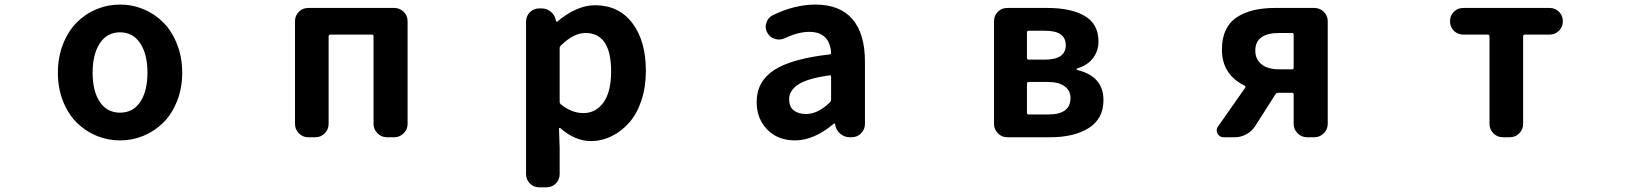

<svg xmlns="http://www.w3.org/2000/svg" viewBox="-20 -594 7040 831"><path d="M230.5 -279.3Q230.5 -346.7 252.9 -403.3Q275.4 -460 312.5 -497.1Q349.6 -534.2 397.9 -554.2Q446.3 -574.2 499.5 -574.2Q552.7 -574.2 601.1 -554.2Q649.4 -534.2 686.5 -497.1Q723.6 -460 746.1 -403.3Q768.6 -346.7 768.6 -279.3Q768.6 -211.9 746.1 -155.8Q723.6 -99.6 686.5 -63Q649.4 -26.4 601.1 -6.3Q552.7 13.7 499.5 13.7Q446.3 13.7 397.9 -6.3Q349.6 -26.4 312.5 -63Q275.4 -99.6 252.9 -155.8Q230.5 -211.9 230.5 -279.3ZM618.2 -279.3Q618.2 -359.4 586.9 -406.7Q555.7 -454.1 499.5 -454.1Q443.4 -454.1 412.1 -406.7Q380.9 -359.4 380.9 -279.3Q380.9 -199.2 412.1 -152.8Q443.4 -106.4 499.5 -106.4Q555.7 -106.4 586.9 -152.8Q618.2 -199.2 618.2 -279.3Z M1314.5 0Q1290 0 1273.4 -17.1Q1256.8 -34.2 1256.8 -57.6V-502Q1256.8 -526.4 1273.4 -543Q1290 -559.6 1314.5 -559.6H1686.5Q1710 -559.6 1727.1 -543Q1744.1 -526.4 1744.1 -502V-57.6Q1744.1 -34.2 1727.1 -17.1Q1710 0 1686.5 0H1654.3Q1630.9 0 1613.8 -17.1Q1596.7 -34.2 1596.7 -57.6V-436.5Q1596.7 -444.3 1589.8 -444.3H1410.2Q1402.3 -444.3 1402.3 -436.5V-57.6Q1402.3 -34.2 1385.7 -17.1Q1369.1 0 1344.7 0Z M2314.5 216.8Q2290 216.8 2273.4 200.2Q2256.8 183.6 2256.8 159.2V-500Q2256.8 -524.4 2273.4 -541Q2290 -557.6 2314.5 -557.6H2324.2Q2346.7 -557.6 2364.3 -543Q2381.8 -528.3 2385.7 -505.9L2386.7 -502Q2386.7 -500 2388.7 -500Q2390.6 -500 2392.6 -501Q2476.6 -571.3 2555.7 -571.3Q2658.2 -571.3 2716.8 -494.1Q2775.4 -417 2775.4 -287.1Q2775.4 -216.8 2755.9 -158.7Q2736.3 -100.6 2703.1 -63Q2669.9 -25.4 2627 -4.4Q2584 16.6 2538.1 16.6Q2468.8 16.6 2404.3 -40Q2402.3 -41 2400.9 -40Q2399.4 -39.1 2399.4 -37.1L2402.3 46.9V159.2Q2402.3 183.6 2385.7 200.2Q2369.1 216.8 2344.7 216.8ZM2504.9 -104.5Q2558.6 -104.5 2591.8 -150.4Q2625 -196.3 2625 -285.2Q2625 -451.2 2513.7 -451.2Q2462.9 -451.2 2408.2 -397.5Q2402.3 -392.6 2402.3 -385.7V-154.3Q2402.3 -146.5 2408.2 -141.6Q2455.1 -104.5 2504.9 -104.5Z M3420.9 13.7Q3346.7 13.7 3300.8 -33.2Q3254.9 -80.1 3254.9 -152.3Q3254.9 -241.2 3330.1 -290.5Q3405.3 -339.8 3570.3 -358.4Q3577.1 -359.4 3577.1 -366.2Q3570.3 -456.1 3482.4 -456.1Q3434.6 -456.1 3377 -428.7Q3364.3 -422.9 3351.6 -422.9Q3342.8 -422.9 3334 -425.8Q3312.5 -431.6 3301.8 -451.2Q3293.9 -464.8 3293.9 -478.5Q3293.9 -486.3 3296.9 -494.1Q3302.7 -516.6 3323.2 -527.3Q3418 -574.2 3508.8 -574.2Q3615.2 -574.2 3669.4 -511.2Q3723.6 -448.2 3723.6 -327.1V-57.6Q3723.6 -34.2 3707 -17.1Q3690.4 0 3666 0H3658.2Q3634.8 0 3616.7 -15.1Q3598.6 -30.3 3594.7 -53.7L3593.8 -58.6Q3592.8 -59.6 3591.3 -59.6Q3589.8 -59.6 3588.9 -58.6Q3502.9 13.7 3420.9 13.7ZM3468.8 -100.6Q3520.5 -100.6 3572.3 -151.4Q3577.1 -156.2 3577.1 -163.1V-261.7Q3577.1 -268.6 3571.3 -268.6Q3570.3 -268.6 3569.3 -267.6Q3476.6 -254.9 3436 -229Q3395.5 -203.1 3395.5 -164.1Q3395.5 -131.8 3415.5 -116.2Q3435.5 -100.6 3468.8 -100.6Z M4339.8 0Q4315.4 0 4298.8 -17.1Q4282.2 -34.2 4282.2 -57.6V-502Q4282.2 -526.4 4298.8 -543Q4315.4 -559.6 4339.8 -559.6H4513.7Q4615.2 -559.6 4674.8 -524.9Q4734.4 -490.2 4734.4 -414.1Q4734.4 -374 4710.9 -342.8Q4687.5 -311.5 4642.6 -297.9Q4639.6 -296.9 4639.6 -294.4Q4639.6 -292 4642.6 -291Q4755.9 -263.7 4755.9 -161.1Q4755.9 -80.1 4692.4 -40Q4628.9 0 4526.4 0ZM4424.8 -343.8Q4424.8 -335.9 4432.6 -335.9H4502Q4592.8 -335.9 4592.8 -398.4Q4592.8 -460.9 4503.9 -460.9H4432.6Q4424.8 -460.9 4424.8 -454.1ZM4424.8 -106.4Q4424.8 -98.6 4432.6 -98.6H4517.6Q4613.3 -98.6 4613.3 -169.9Q4613.3 -201.2 4588.4 -220.2Q4563.5 -239.3 4513.7 -239.3H4432.6Q4424.8 -239.3 4424.8 -231.4Z M5572.3 -293.9Q5579.1 -293.9 5579.1 -301.8V-443.4Q5579.1 -451.2 5572.3 -451.2H5517.6Q5413.1 -451.2 5413.1 -375Q5413.1 -336.9 5440.4 -315.4Q5467.8 -293.9 5517.6 -293.9ZM5498 -559.6H5668.9Q5692.4 -559.6 5709.5 -543Q5726.6 -526.4 5726.6 -502V-57.6Q5726.6 -34.2 5709.5 -17.1Q5692.4 0 5668.9 0H5636.7Q5613.3 0 5596.2 -17.1Q5579.1 -34.2 5579.1 -57.6V-184.6Q5579.1 -192.4 5572.3 -192.4H5511.7Q5503.9 -192.4 5500 -185.5L5413.1 -48.8Q5398.4 -26.4 5375 -13.2Q5351.6 0 5324.2 0H5276.4Q5257.8 0 5249 -16.6Q5246.1 -23.4 5246.1 -30.3Q5246.1 -39.1 5252 -46.9L5369.1 -213.9Q5373 -219.7 5366.2 -223.6Q5268.6 -272.5 5268.6 -378.9Q5268.6 -428.7 5285.6 -464.4Q5302.7 -500 5335 -520.5Q5367.2 -541 5407.7 -550.3Q5448.2 -559.6 5498 -559.6Z M6484.4 0Q6460 0 6443.4 -17.1Q6426.8 -34.2 6426.8 -57.6V-436.5Q6426.8 -444.3 6418.9 -444.3H6313.5Q6289.1 -444.3 6272.5 -460.9Q6255.9 -477.5 6255.9 -502Q6255.9 -526.4 6272.5 -543Q6289.1 -559.6 6313.5 -559.6H6686.5Q6710.9 -559.6 6727.5 -543Q6744.1 -526.4 6744.1 -502Q6744.1 -477.5 6727.5 -460.9Q6710.9 -444.3 6686.5 -444.3H6580.1Q6572.3 -444.3 6572.3 -436.5V-57.6Q6572.3 -34.2 6555.7 -17.1Q6539.1 0 6514.6 0Z"/></svg>

Font: Gen Jyuu Gothic Monospace Bold
Style: Bold
Weight: 700
Designer: [Source Han Sans]
Ryoko NISHIZUKA  (kana & ideographs); Paul D. Hunt (Latin, Greek & Cyrillic); Wenlong ZHANG  (bopomofo
Version: Version 1.002.20150607